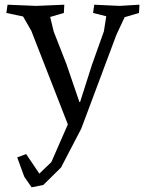

<svg xmlns="http://www.w3.org/2000/svg" viewBox="-20 -525 613 815"><path d="M114 270 83 225 53 143 91 129 147 212 198 163 268 3 113 -394 78 -455 7 -470 12 -505 134 -500 253 -505 251 -470 193 -453 208 -391 262 -253 317 -92H320L370 -249L421 -392L431 -456L375 -470L380 -505L487 -500L572 -505L570 -470L509 -452L474 -377L325 21L239 186L164 260Z"/></svg>

Font: Alike Angular
Style: Regular
Weight: 400
Designer: Sveta Sebyakina
Foundry: Cyreal (www.cyreal.org)
Version: Version 1.300; ttfautohint (v1.8.4.7-5d5b)